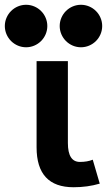

<svg xmlns="http://www.w3.org/2000/svg" viewBox="-91 -768 447 803"><path d="M216.8 15.1Q62 15.1 62 -151.9V-512.2H192.9V-169.9Q192.9 -90.8 243.2 -90.8Q274.4 -90.8 296.9 -100.1L326.2 0Q274.9 15.1 216.8 15.1ZM18.1 -570.3Q0.5 -570.3 -15.9 -577.1Q-32.2 -584 -44.7 -596.4Q-57.1 -608.9 -64 -625.2Q-70.8 -641.6 -70.8 -659.2Q-70.8 -676.8 -64 -693.1Q-57.1 -709.5 -44.7 -721.9Q-32.2 -734.4 -15.9 -741.2Q0.5 -748 18.1 -748Q35.6 -748 52 -741.2Q68.4 -734.4 80.8 -721.9Q93.3 -709.5 100.1 -693.1Q106.9 -676.8 106.9 -659.2Q106.9 -641.6 100.1 -625.2Q93.3 -608.9 80.8 -596.4Q68.4 -584 52 -577.1Q35.6 -570.3 18.1 -570.3ZM247.6 -570.3Q230 -570.3 213.6 -577.1Q197.3 -584 184.8 -596.4Q172.4 -608.9 165.5 -625.2Q158.7 -641.6 158.7 -659.2Q158.7 -676.8 165.5 -693.1Q172.4 -709.5 184.8 -721.9Q197.3 -734.4 213.6 -741.2Q230 -748 247.6 -748Q265.1 -748 281.5 -741.2Q297.9 -734.4 310.3 -721.9Q322.8 -709.5 329.6 -693.1Q336.4 -676.8 336.4 -659.2Q336.4 -641.6 329.6 -625.2Q322.8 -608.9 310.3 -596.4Q297.9 -584 281.5 -577.1Q265.1 -570.3 247.6 -570.3Z"/></svg>

Font: Cadman
Style: Bold
Weight: 700
Designer: Paul James MIller
Foundry: High-Logic / Made with FontCreator
Version: Version 2.114;March 28, 2021;FontCreator 13.0.0.2683 64-bit